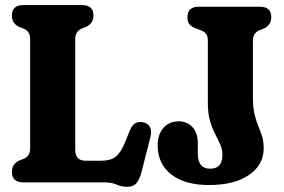

<svg xmlns="http://www.w3.org/2000/svg" viewBox="-20 -720 1120 758"><path d="M320.5 -614 301 -606.5Q277 -594.5 277 -566.5V-129Q277 -85.5 317.5 -85.5H380.5Q416.5 -85.5 436.5 -101.2Q456.5 -117 472.5 -155.5L493 -206Q502 -227.5 515.8 -234.2Q529.5 -241 546.5 -237Q564.5 -233 572.2 -217.8Q580 -202.5 574 -179.5L539 -42Q531 -11 518.5 3.2Q506 17.5 482.5 17.5Q459.5 17.5 440.5 8.8Q421.5 0 390.5 0H72.5Q27 0 27 -41.5Q27 -72 55 -86L75 -93.5Q99 -105 99 -133.5V-566.5Q99 -595 75 -606.5L55 -614Q27 -628 27 -658.5Q27 -700 72.5 -700H303.5Q349 -700 349 -658.5Q349 -628.5 320.5 -614ZM1021 -134.5Q1021 -69 963 -29.2Q905 10.5 805 10.5Q710 10.5 656.2 -31.2Q602.5 -73 602.5 -146.5Q602.5 -189 625.2 -215Q648 -241 685 -241Q718.5 -241 739.8 -218.2Q761 -195.5 761 -154V-113Q761 -54 809.5 -54Q858 -54 858 -108Q858 -131 849.2 -150.2Q840.5 -169.5 829.2 -191.2Q818 -213 809.2 -242.5Q800.5 -272 800.5 -315.5V-558.5Q800.5 -576 795 -584.5Q789.5 -593 776.5 -599L748 -610Q734 -616.5 727 -625.2Q720 -634 720 -652.5Q720 -693.5 765.5 -693.5H1005.5Q1051 -693.5 1051 -652.5Q1051 -622 1023 -608L1003 -600Q978.5 -588.5 978.5 -560V-334.5Q978.5 -295.5 984.8 -269.2Q991 -243 999.5 -222.8Q1008 -202.5 1014.5 -182.2Q1021 -162 1021 -134.5Z"/></svg>

Font: Fraunces 144pt S100
Style: Bold
Weight: 700
Version: Version 1.000; ttfautohint (v1.8.3)